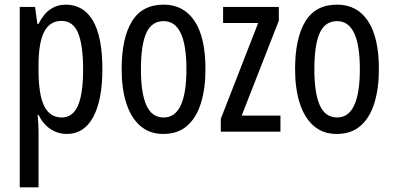

<svg xmlns="http://www.w3.org/2000/svg" viewBox="-20 -567 1694 827"><path d="M263 -547Q340 -547 380.5 -477.5Q421 -408 421 -269Q421 -136 381.5 -63Q342 10 268 10Q229 10 197 -11.5Q165 -33 146 -72H142Q144 -51 145 -33Q146 -15 146 0V240H65V-537H131L141 -464H146Q168 -508 197.5 -527.5Q227 -547 263 -547ZM245 -477Q195 -477 170.5 -430.5Q146 -384 146 -285V-265Q146 -159 170.5 -110Q195 -61 246 -61Q293 -61 315.5 -111.5Q338 -162 338 -268Q338 -372 316.5 -424.5Q295 -477 245 -477Z M865 -269Q865 -186 845.5 -123Q826 -60 786 -25Q746 10 683 10Q624 10 584 -25Q544 -60 524 -122.5Q504 -185 504 -269Q504 -402 548 -474.5Q592 -547 685 -547Q771 -547 818 -476.5Q865 -406 865 -269ZM587 -269Q587 -166 610.5 -113.5Q634 -61 685 -61Q783 -61 783 -269Q783 -476 685 -476Q633 -476 610 -424.5Q587 -373 587 -269Z M1188 0H931V-55L1092 -468H941V-537H1181V-478L1021 -69H1188Z M1612 -269Q1612 -186 1592.5 -123Q1573 -60 1533 -25Q1493 10 1430 10Q1371 10 1331 -25Q1291 -60 1271 -122.5Q1251 -185 1251 -269Q1251 -402 1295 -474.5Q1339 -547 1432 -547Q1518 -547 1565 -476.5Q1612 -406 1612 -269ZM1334 -269Q1334 -166 1357.5 -113.5Q1381 -61 1432 -61Q1530 -61 1530 -269Q1530 -476 1432 -476Q1380 -476 1357 -424.5Q1334 -373 1334 -269Z"/></svg>

Font: Noto Sans Tamil ExtraCondensed
Style: Regular
Weight: 400
Width: 2
Designer: Jelle Bosma - Monotype Design Team
Foundry: Monotype Imaging Inc.
Version: Version 2.004; ttfautohint (v1.8.4.7-5d5b)